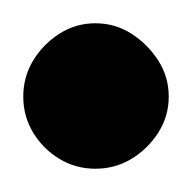

<svg xmlns="http://www.w3.org/2000/svg" viewBox="-32 -743 165 165"><path d="M-12 -660Q-12 -643 -3.5 -629Q5 -615 19 -606.5Q33 -598 50 -598Q67 -598 81 -606.5Q95 -615 104 -629Q113 -643 113 -660Q113 -677 104 -691Q95 -705 81 -714Q67 -723 50 -723Q33 -723 19 -714Q5 -705 -3.5 -691Q-12 -677 -12 -660Z"/></svg>

Font: Linefont Medium
Style: Regular
Weight: 500
Monospace: yes
Version: Version 3.002;gftools[0.9.33]